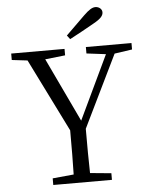

<svg xmlns="http://www.w3.org/2000/svg" viewBox="-61 -990 811 1040"><g transform="rotate(-5 344.0 -470.0)"><path d="M346 -779C390 -802 435 -827 479 -852C519 -874 533 -890 533 -909C533 -927 516 -940 497 -940C480 -940 463 -930 433 -901C400 -869 365 -835 330 -800ZM579 -680 675 -694V-729H427V-694L532 -681L367 -334L202 -682L311 -694V-729H21V-694L106 -684L303 -287C303 -189 303 -118 301 -47L186 -36V0H505V-36L390 -47C388 -119 388 -190 388 -288Z"/></g></svg>

Font: Source Han Serif AKR9
Style: Regular
Weight: 400
Designer: Ryoko NISHIZUKA 西塚涼子 (kana & ideographs); Frank Grießhammer (Latin, Greek & Cyrillic); Sandoll Communications 산돌커뮤니케이션, 
Foundry: Adobe Systems Incorporated
Version: Version 1.005;hotconv 1.0.107;makeotfexe 2.5.65593